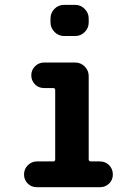

<svg xmlns="http://www.w3.org/2000/svg" viewBox="-20 -780 540 800"><path d="M396.5 -107.4Q418.9 -107.4 434.6 -91.8Q450.2 -76.2 450.2 -52.7Q450.2 -30.3 434.6 -15.1Q418.9 0 396.5 0H133.8Q110.4 0 95.2 -15.6Q80.1 -31.2 80.1 -52.7Q80.1 -76.2 96.2 -91.8Q112.3 -107.4 133.8 -107.4H202.1Q210 -107.4 210 -116.2V-404.3Q210 -413.1 202.1 -413.1H164.1Q140.6 -413.1 125.5 -428.7Q110.4 -444.3 110.4 -466.3Q110.4 -488.3 126 -503.9Q141.6 -519.5 164.1 -519.5H293Q316.4 -519.5 333 -502.9Q349.6 -486.3 349.6 -462.9V-116.2Q349.6 -107.4 359.4 -107.4ZM247.1 -759.8H293Q316.4 -759.8 333 -742.7Q349.6 -725.6 349.6 -703.1V-686.5Q349.6 -663.1 333 -646.5Q316.4 -629.9 293 -629.9H247.1Q223.6 -629.9 207 -647Q190.4 -664.1 190.4 -686.5V-703.1Q190.4 -726.6 207 -743.2Q223.6 -759.8 247.1 -759.8Z"/></svg>

Font: Rounded Mgen+ 1m bold
Style: Bold
Weight: 700
Designer: [Source Han Sans]
Ryoko NISHIZUKA  (kana & ideographs); Paul D. Hunt (Latin, Greek & Cyrillic); Wenlong ZHANG  (bopomofo
Version: Version 1.059.20150602